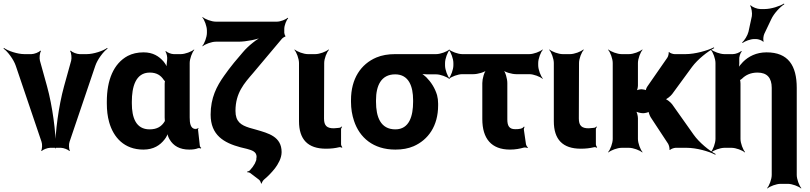

<svg xmlns="http://www.w3.org/2000/svg" viewBox="-61 -833 4563 1082"><path d="M204 -347 164 -491C160 -506 163 -536 170 -545L166 -548C159 -538 131 -528 116 -528H76C38 -528 -16 -546 -39 -563L-41 -559C-18 -543 16 -498 28 -462L173 -34C178 -21 177 7 171 16L174 18C181 10 207 0 221 0H283C297 0 323 10 330 18L333 16C327 7 326 -21 331 -34L476 -462C488 -498 522 -543 545 -559L543 -563C520 -546 466 -528 428 -528H388C373 -528 345 -538 338 -548L334 -545C341 -536 344 -506 340 -491L300 -347C269 -235 250 -85 250 3H254C254 -85 235 -235 204 -347Z M1040 -107 1043 -104 1039 -106C1012 -109 1008 -140 1008 -171V-478C1008 -502 1022 -539 1034 -552L1032 -554C1019 -542 982 -528 958 -528H918C904 -528 881 -537 874 -545L871 -542C878 -535 883 -510 881 -497C879 -482 876 -458 880 -446L884 -447C881 -457 870 -475 861 -486C835 -516 801 -538 748 -538C714 -538 684 -531 659 -518C579 -475 541 -382 541 -260V-250C541 -212 545 -177 554 -145C578 -59 639 10 747 10C804 10 841 -14 867 -48C876 -59 885 -77 886 -87H882C881 -77 888 -58 895 -47C916 -11 952 10 1005 10C1026 10 1041 8 1056 2C1060 1 1068 2 1071 4L1073 0C1070 -1 1065 -8 1065 -13L1055 -102C1054 -105 1057 -108 1058 -110L1055 -112C1054 -111 1051 -107 1049 -107ZM867 -360V-171C867 -165 868 -159 868 -153C868 -153 868 -149 869 -149C869 -149 869 -153 869 -153C868 -153 867 -149 867 -149C850 -121 825 -104 782 -104C704 -104 682 -172 682 -250V-260C682 -341 702 -424 783 -424C822 -424 845 -408 861 -384C862 -382 870 -373 871 -374L869 -378C868 -377 867 -363 867 -360Z M1500 -711H1155C1131 -711 1094 -725 1081 -737L1079 -735C1091 -722 1105 -685 1105 -661V-648C1105 -624 1091 -587 1079 -574L1081 -572C1094 -584 1131 -598 1155 -598H1281C1327 -598 1391 -611 1423 -626L1421 -629C1389 -615 1338 -575 1308 -539L1258 -480C1237 -454 1218 -429 1202 -406C1160 -347 1126 -282 1126 -187C1126 -71 1201 -28 1294 -3L1331 6C1360 14 1385 22 1385 51C1385 55 1383 62 1383 65H1387C1387 62 1385 53 1385 57C1385 66 1381 77 1375 89C1368 102 1359 114 1347 127C1344 131 1336 133 1332 134V138C1336 137 1345 139 1349 142L1399 180C1404 184 1410 196 1410 201H1414C1414 196 1421 184 1427 179C1449 161 1471 138 1489 115C1506 92 1526 59 1526 24C1526 -63 1452 -82 1383 -102L1344 -113C1297 -128 1266 -147 1266 -208C1266 -310 1316 -364 1365 -421L1529 -616C1532 -619 1543 -627 1546 -626L1548 -630C1545 -631 1541 -644 1541 -648V-670C1541 -690 1553 -720 1563 -730L1560 -733C1550 -723 1520 -711 1500 -711Z M1776 5C1805 5 1828 2 1849 -3C1854 -5 1863 -3 1866 0L1868 -3C1865 -6 1861 -15 1861 -20V-105C1861 -110 1865 -115 1867 -118L1864 -120C1862 -118 1857 -113 1852 -113L1844 -112L1820 -110C1781 -110 1765 -125 1765 -165L1766 -478C1766 -502 1780 -539 1793 -552L1790 -554C1777 -542 1740 -528 1716 -528H1674C1650 -528 1613 -542 1600 -554L1598 -552C1610 -539 1624 -502 1624 -478V-150C1624 -47 1674 5 1776 5Z M2447 -464V-478C2447 -502 2461 -539 2473 -552L2471 -554C2458 -542 2421 -528 2397 -528H2166C2126 -528 2091 -522 2060 -509C1973 -472 1917 -390 1917 -269V-259C1917 -220 1923 -185 1934 -152C1965 -58 2042 10 2167 10C2206 10 2240 4 2270 -9C2352 -45 2408 -123 2408 -239V-249C2408 -266 2406 -282 2402 -297C2390 -337 2368 -371 2341 -398C2331 -407 2316 -420 2307 -424L2305 -420C2314 -416 2332 -414 2346 -414H2397C2421 -414 2458 -400 2471 -388L2473 -390C2461 -403 2447 -440 2447 -464ZM2166 -414C2243 -414 2267 -346 2267 -269V-259C2267 -180 2246 -104 2167 -104C2083 -104 2058 -175 2058 -259V-269C2058 -349 2086 -414 2166 -414Z M2842 -105C2808 -105 2798 -125 2798 -160V-365C2798 -389 2787 -429 2774 -441L2772 -439C2784 -426 2824 -415 2848 -415H2922C2946 -415 2983 -401 2996 -389L2998 -391C2986 -404 2972 -441 2972 -465V-478C2972 -502 2986 -539 2998 -552L2996 -554C2983 -542 2946 -528 2922 -528H2544C2520 -528 2483 -542 2470 -554L2468 -552C2480 -539 2494 -502 2494 -478V-465C2494 -441 2480 -404 2468 -391L2470 -389C2483 -401 2520 -415 2544 -415H2607C2631 -415 2671 -426 2683 -439L2681 -441C2668 -429 2657 -389 2657 -365V-162C2657 -52 2708 10 2813 10C2844 10 2868 5 2890 -1C2897 -3 2908 -1 2912 1L2914 -2C2910 -5 2904 -14 2903 -21L2891 -104C2891 -109 2894 -115 2895 -117L2892 -120C2883 -107 2866 -105 2842 -105Z M3212 5C3241 5 3264 2 3285 -3C3290 -5 3299 -3 3302 0L3304 -3C3301 -6 3297 -15 3297 -20V-105C3297 -110 3301 -115 3303 -118L3300 -120C3298 -118 3293 -113 3288 -113L3280 -112L3256 -110C3217 -110 3201 -125 3201 -165L3202 -478C3202 -502 3216 -539 3229 -552L3226 -554C3213 -542 3176 -528 3152 -528H3110C3086 -528 3049 -542 3036 -554L3034 -552C3046 -539 3060 -502 3060 -478V-150C3060 -47 3110 5 3212 5Z M3606 -172 3704 -23C3709 -15 3714 5 3711 10L3715 12C3718 7 3737 0 3746 0H3810C3863 0 3935 20 3970 39L3972 35C3937 17 3879 -30 3848 -74L3727 -245C3719 -256 3695 -276 3685 -276V-272C3695 -272 3719 -292 3727 -303L3839 -456C3871 -499 3928 -544 3964 -562L3962 -566C3926 -548 3856 -528 3803 -528H3740C3732 -528 3713 -534 3710 -540L3707 -538C3709 -532 3704 -513 3699 -507L3588 -347C3584 -342 3576 -325 3579 -320L3582 -322C3580 -327 3561 -330 3555 -330C3545 -330 3527 -326 3522 -321L3525 -318C3530 -323 3534 -341 3534 -351V-478C3534 -502 3548 -539 3560 -552L3558 -554C3545 -542 3508 -528 3484 -528H3442C3418 -528 3381 -542 3368 -554L3366 -552C3378 -539 3392 -502 3392 -478V-50C3392 -26 3378 11 3366 24L3368 26C3381 14 3418 0 3442 0H3484C3508 0 3545 14 3558 26L3560 24C3548 11 3534 -26 3534 -50V-167C3534 -180 3528 -204 3521 -211L3518 -208C3525 -201 3549 -195 3563 -195H3564C3573 -195 3596 -200 3599 -205L3595 -207C3592 -202 3601 -180 3606 -172Z M4208 -424C4262 -424 4288 -394 4288 -338V153C4288 177 4274 214 4262 227L4264 229C4277 217 4314 203 4338 203H4379C4403 203 4440 217 4453 229L4455 227C4443 214 4429 177 4429 153V-338C4429 -463 4381 -538 4259 -538C4201 -538 4157 -515 4126 -484C4115 -473 4101 -456 4096 -445L4100 -443C4104 -454 4106 -474 4105 -489V-496C4103 -510 4111 -535 4119 -543L4116 -546C4108 -537 4084 -528 4069 -528H4021C3997 -528 3960 -542 3947 -554L3945 -552C3957 -539 3971 -502 3971 -478V-50C3971 -26 3957 11 3945 24L3947 26C3960 14 3997 0 4021 0H4062C4086 0 4123 14 4136 26L4138 24C4126 11 4112 -26 4112 -50V-362C4112 -366 4111 -383 4108 -385L4106 -382C4108 -380 4119 -387 4121 -390C4141 -410 4169 -424 4208 -424ZM4176 -742 4157 -654C4152 -633 4134 -604 4121 -594L4124 -591C4137 -601 4168 -613 4190 -613H4200C4212 -613 4235 -605 4239 -598L4243 -600C4238 -607 4241 -631 4246 -642L4285 -724C4300 -757 4336 -795 4359 -809L4357 -813C4334 -798 4284 -782 4248 -782H4224C4207 -782 4178 -793 4170 -803L4166 -801C4174 -791 4179 -759 4176 -742Z"/></svg>

Font: Asimov
Style: Edge
Weight: 500
Designer: Google
Version: Version 2.000980: 2014